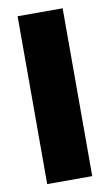

<svg xmlns="http://www.w3.org/2000/svg" viewBox="-78 -702 426 743"><g transform="rotate(-10 134.5 -330.0)"><path d="M46 0V-659.5H223V0Z"/></g></svg>

Font: Anek Gujarati Medium ExtraBold
Style: Regular
Weight: 800
Version: Version 1.003